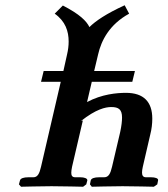

<svg xmlns="http://www.w3.org/2000/svg" viewBox="-20 -709 637 730"><path d="M493 -439H338L353 -502C365 -555 396 -616 471 -657L454 -689C384 -657 343 -629 320 -606C309 -629 283 -655 219 -688L188 -657C229 -628 241 -590 241 -551C241 -535 239 -519 235 -502L221 -439H146L136 -398H211L136 -75C130 -49 123 -35 107 -35H88C70 -35 58 -31 56 -23L52 -8L60 1C60 1 141 -1 176 -1C215 -1 296 1 296 1L308 -8L312 -23C313 -31 300 -35 285 -35H266C255 -35 251 -41 251 -52C251 -58 252 -65 254 -75L295 -251L288 -249C345 -294 381 -302 403 -302C431 -302 444 -293 444 -262C444 -249 442 -230 437 -207L406 -75C399.9 -49 393 -35 376 -35H357C339 -35 327 -31 325 -23L322 -8L329 1C329 1 411 -1 446 -1C484 -1 565 1 565 1L578 -8L581 -23C583 -31 570 -35 554 -35H535C524 -35 520 -42 520 -53C520 -59 521 -66 523 -75L551 -196C557 -219 559 -240 559 -258C559 -322 526 -356 459 -356C424 -356 367 -351 311 -321L329 -398H483Z"/></svg>

Font: Linux Libertine O
Style: Bold Italic
Weight: 700
Italic angle: -11.5°
Designer: Philipp H. Poll
Foundry: Philipp H. Poll
Version: Version 4.1.0